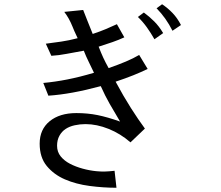

<svg xmlns="http://www.w3.org/2000/svg" viewBox="-20 -761 1040 905"><path d="M676 -436Q645 -421 609 -406.5Q573 -392 525 -376Q562 -307 597 -252Q632 -197 663 -155L595 -90Q548 -131 492 -153.5Q436 -176 383 -176Q357 -176 332 -170.5Q307 -165 289 -153Q271 -141 260 -121Q249 -101 249 -74Q249 -45 266 -24Q283 -3 310 11Q337 25 370 34Q403 43 435 46Q455 48 474.5 47.5Q494 47 520 44L529 124Q467 124 402.5 115.5Q338 107 286 84.5Q234 62 200.5 21.5Q167 -19 167 -84Q167 -151 214 -189.5Q261 -228 340 -228Q393 -228 440 -218.5Q487 -209 546 -188Q518 -235 497 -271.5Q476 -308 455 -355Q315 -317 208 -310L184 -370Q239 -375 297.5 -386.5Q356 -398 423 -418Q408 -450 397 -472Q386 -494 375 -522Q329 -514 293 -507Q257 -500 222 -498L196 -555Q234 -560 269 -565Q304 -570 346 -581Q336 -603 330.5 -614.5Q325 -626 322 -635Q313 -657 304 -673Q295 -689 283 -705L372 -714Q381 -692 391.5 -664.5Q402 -637 417 -601Q453 -613 479 -624Q505 -635 531 -647L566 -585Q540 -573 510 -562.5Q480 -552 445 -541Q457 -510 467 -488.5Q477 -467 492 -440Q538 -456 573.5 -471Q609 -486 636 -502ZM708 -576Q691 -606 672 -632.5Q653 -659 630 -681L658 -702Q684 -683 707 -660Q730 -637 749 -605ZM793 -616Q763 -676 718 -722L744 -741Q771 -723 793.5 -699.5Q816 -676 833 -643Z"/></svg>

Font: NanumGothicCoding
Style: Regular
Weight: 400
Monospace: yes
Designer: Kwon Bruce; Nicolas Noh; Sung-woo Choi; Go-un Cha; Soo-hyun Park;
Foundry: NHN Corporation
Version: Version 2.000;PS 1;hotconv 1.0.49;makeotf.lib2.0.14853